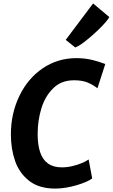

<svg xmlns="http://www.w3.org/2000/svg" viewBox="-20 -1095 659 1123"><path d="M303.3 8Q209 8 151.2 -36.8Q93.3 -81.9 68.5 -152.8Q43.7 -223.8 43.7 -308.3Q43.7 -431.7 93.5 -534.1Q142.8 -636.5 230.2 -695.8Q317.7 -755 427.3 -755Q453.5 -755 478.2 -752Q502.8 -749 530.9 -741.5Q559.1 -733.9 595.8 -720.7L549.9 -578.7Q527 -597.3 494.6 -611.4Q462.2 -625.5 413.1 -625.5Q339 -625.5 292.1 -579.5Q244.2 -533.1 222.2 -461.7Q200.2 -390.2 200.2 -310.2Q200.2 -248.1 214.8 -204.7Q229.3 -161.4 260.6 -138.8Q291.8 -116.1 341.9 -116.1Q371.9 -116.1 402.5 -123.3Q433.2 -130.5 458.6 -141.1Q484.1 -151.7 498.4 -162.4L519.3 -51.5Q507.8 -42.2 484.2 -31.8Q460.6 -21.4 430.3 -12.3Q400 -3.2 367 2.4Q334 8 303.3 8ZM420.2 -817.3 364.5 -861.8 524.5 -1074.9 619.4 -995.2Q613.4 -983.3 596 -963.2Q578.5 -943.2 554.6 -920.2Q530.7 -897.2 505.3 -875.6Q479.8 -853.9 457.3 -838.1Q434.7 -822.3 420.2 -817.3Z"/></svg>

Font: Merriweather Sans Variable Regular
Style: Italic
Weight: 300
Italic angle: -8°
Designer: Eben Sorkin
Foundry: Eben Sorkin
Version: Version 2.001